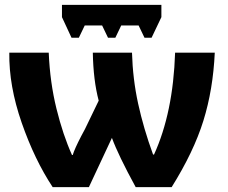

<svg xmlns="http://www.w3.org/2000/svg" viewBox="-20 -764 929 784"><path d="M681 0H534Q463 -130 437 -201L343 0H195Q121 -112 68.5 -263Q16 -414 18 -549H179Q184 -428 210.5 -320.5Q237 -213 274 -131H277Q284 -155 312 -209L327 -237L383 -353Q361 -436 359 -549H519Q522 -442 544 -341Q566 -240 605 -133H609Q687 -304 695 -549H857Q850 -398 810.5 -271Q771 -144 681 0ZM639 -694 599 -610H570L546 -660H475L451 -610H421L397 -660H326L302 -610H272L233 -694V-744H639Z"/></svg>

Font: Noto Sans UI ExtraBold
Style: Regular
Weight: 800
Designer: Monotype Design Team
Foundry: Monotype Imaging Inc.
Version: Version 1.001